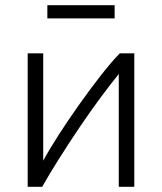

<svg xmlns="http://www.w3.org/2000/svg" viewBox="-20 -722 627 742"><path d="M87 0V-516H147Q147 -410 147 -306Q147 -202 147 -101Q172 -147 208.5 -203.5Q245 -260 286.5 -318.5Q328 -377 368.5 -429Q409 -481 443 -516H499V0H439V-436Q408 -398 368 -344Q328 -290 286.5 -228.5Q245 -167 207.5 -107.5Q170 -48 143 0ZM163 -651V-702H423V-651Z"/></svg>

Font: Ubuntu Sans Light
Style: Regular
Weight: 300
Designer: Dalton Maag Ltd
Foundry: Dalton Maag Ltd
Version: Version 1.006; ttfautohint (v1.8.4.7-5d5b)